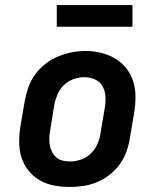

<svg xmlns="http://www.w3.org/2000/svg" viewBox="-20 -733 640 761"><path d="M255 8Q224 8 193 2Q162 -4 136.5 -19Q111 -34 92.5 -57.5Q74 -81 65 -109.5Q56 -138 56 -169.5Q56 -201 61 -233L78 -333Q83 -360 92.5 -387Q102 -414 119 -437.5Q136 -461 159.5 -479.5Q183 -498 210 -509Q237 -520 264 -525.5Q291 -531 319 -531Q351 -531 381 -523.5Q411 -516 436.5 -501Q462 -486 480.5 -462.5Q499 -439 508 -410.5Q517 -382 517 -350.5Q517 -319 512 -287L495 -187Q491 -160 481.5 -133Q472 -106 455 -82.5Q438 -59 414.5 -40.5Q391 -22 364.5 -11Q338 0 310 4Q282 8 255 8ZM257 -93Q279 -93 301 -100.5Q323 -108 339.5 -124Q356 -140 365.5 -161Q375 -182 378 -203L395 -303Q399 -326 398 -348.5Q397 -371 387 -390Q377 -409 357 -418Q337 -427 314 -427Q293 -427 271.5 -419.5Q250 -412 233.5 -396Q217 -380 208 -359Q199 -338 195 -317L179 -217Q176 -202 175.5 -187Q175 -172 177.5 -157.5Q180 -143 186.5 -130.5Q193 -118 203.5 -109Q214 -100 228 -96.5Q242 -93 257 -93ZM205 -627V-713H505V-627Z"/></svg>

Font: Iosevka Etoile Oblique
Style: Bold
Weight: 700
Italic angle: -9°
Designer: Belleve Invis
Foundry: Belleve Invis
Version: Version 15.5.2; ttfautohint (v1.8.4)